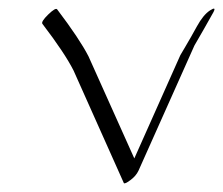

<svg xmlns="http://www.w3.org/2000/svg" viewBox="-20 -387 518 446"><path d="M475.6 -358.4Q454.1 -319.8 431.6 -281.2L301.8 9.3Q295.9 22 282.5 31.7Q269 41.5 267.6 38.1L150.9 -223.1Q130.4 -263.7 78.6 -331.5Q74.7 -336.4 92 -353.3Q109.4 -370.1 112.8 -365.2Q164.6 -296.9 185.5 -256.3L292 -19L398.9 -258.8Q399.4 -259.8 411.1 -279.5Q422.9 -299.3 437.5 -325.9Q452.1 -352.5 467.8 -362.8Q483.4 -373 475.6 -358.4Z"/></svg>

Font: ML-NILA06_NewLipi
Style: Regular
Weight: 400
Designer: CLT@C-DIT
Version: Version ML-NILA06_NewLipi 2.